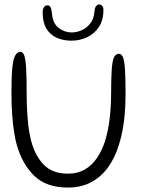

<svg xmlns="http://www.w3.org/2000/svg" viewBox="-20 -827 636 864"><path d="M285 17Q188.5 17 134.2 -35.8Q80 -88.5 55.5 -175Q50 -195 46 -217.2Q42 -239.5 39.2 -262.8Q36.5 -286 34.8 -310.8Q33 -335.5 32.2 -361Q31.5 -386.5 31.5 -413Q31.5 -483 35.5 -522.5Q39.5 -562 48.8 -577.8Q58 -593.5 72.5 -593.5Q83 -593.5 89 -577.8Q95 -562 97.5 -520.5Q100 -479 100 -401Q100 -378 100.8 -355.2Q101.5 -332.5 103 -310.8Q104.5 -289 106.8 -268.5Q109 -248 112.5 -228.8Q116 -209.5 120.5 -192Q138 -126 177 -85.8Q216 -45.5 286 -45.5Q329 -45.5 361.2 -64Q393.5 -82.5 416 -115.5Q438.5 -148.5 452.5 -191.5Q459.5 -214 464.8 -239.2Q470 -264.5 473.2 -291.5Q476.5 -318.5 478.2 -346.8Q480 -375 480 -403.5Q480 -475 482.8 -514.2Q485.5 -553.5 493.2 -569.2Q501 -585 515 -585Q527.5 -585 534 -567.5Q540.5 -550 542.8 -509.5Q545 -469 545 -400Q545 -375 543.8 -350.5Q542.5 -326 540.2 -302.8Q538 -279.5 534.2 -257Q530.5 -234.5 525.5 -213.2Q520.5 -192 514 -172Q496.5 -115.5 465.5 -73Q434.5 -30.5 389.8 -6.8Q345 17 285 17ZM302 -644Q265 -644 235.5 -657Q206 -670 189 -698Q172 -726 172 -770Q172 -787 178 -795Q184 -803 193 -803Q203 -803 207.5 -794.2Q212 -785.5 214 -764.5Q218.5 -719.5 245.2 -700.2Q272 -681 301.5 -681Q325.5 -681 348.2 -691.2Q371 -701.5 386.8 -722.2Q402.5 -743 405 -774Q406.5 -792.5 412.5 -799.8Q418.5 -807 427 -807Q434.5 -807 440 -800.5Q445.5 -794 445.5 -781Q445.5 -737.5 425.8 -706.8Q406 -676 373.2 -660Q340.5 -644 302 -644Z"/></svg>

Font: Gluten ExtraLight
Style: Regular
Weight: 250
Designer: Tyler Finck
Foundry: Etcetera Type Company
Version: Version 1.300